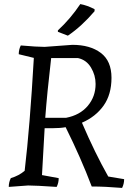

<svg xmlns="http://www.w3.org/2000/svg" viewBox="-20 -910 629 942"><path d="M589 -31Q589 -8 579 12Q495 5 430 5Q377 -135 302 -286Q276 -281 238 -281H199L186 -51L268 -36Q268 -13 258 7Q155 0 118 0L23 7Q23 -16 33 -36Q73 -48 101 -72Q127 -292 146 -626L72 -644Q72 -667 82 -687Q162 -680 199 -680L335 -690Q422 -690 474.5 -650.5Q527 -611 527 -528.5Q527 -446 488 -391.5Q449 -337 382 -308Q446 -159 511 -44ZM449 -498Q449 -541 426.5 -578.5Q404 -616 363 -625H231Q211 -453 202 -332H304Q372 -345 410.5 -390.5Q449 -436 449 -498ZM374 -890Q407 -884 444 -865V-855Q381 -781 313 -735L264 -754V-761Q325 -817 374 -890Z"/></svg>

Font: Kotta One
Style: Regular
Weight: 400
Designer: Ania Kruk
Foundry: Ania Kruk
Version: Version 1.001